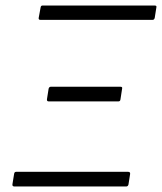

<svg xmlns="http://www.w3.org/2000/svg" viewBox="-20 -675 586 695"><path d="M32 0Q24 0 25 -8L31 -45Q32 -53 38 -53H444Q452 -53 451 -45L445 -7Q443 0 437 0ZM156 -308Q149 -308 150 -316L156 -354Q158 -361 164 -361H416Q424 -361 422 -354L416 -315Q415 -308 409 -308ZM127 -603Q119 -603 120 -610L127 -648Q128 -655 134 -655H540Q548 -655 546 -648L540 -610Q538 -603 532 -603Z"/></svg>

Font: Sofia Sans Light
Style: Italic
Weight: 300
Italic angle: -9°
Version: Version 4.100-B